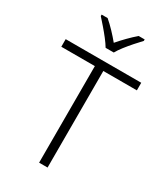

<svg xmlns="http://www.w3.org/2000/svg" viewBox="-229 -1044 988 1140"><g transform="rotate(30 265.5 -473.5)"><path d="M294 0H236V-662H6V-714H524V-662H294ZM237 -788Q224 -810 203 -837Q182 -864 159 -890.5Q136 -917 118 -937V-947H159Q186 -924 213.5 -895Q241 -866 264 -838Q288 -866 316.5 -895Q345 -924 372 -947H413V-937Q394 -917 370.5 -890.5Q347 -864 326 -837Q305 -810 293 -788Z"/></g></svg>

Font: RS Noto Sans Light
Style: Regular
Weight: 300
Designer: Monotype Design Team
Foundry: Monotype Imaging Inc.
Version: Version 3.10